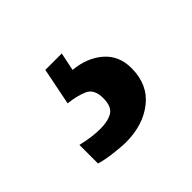

<svg xmlns="http://www.w3.org/2000/svg" viewBox="-73 -104 438 438"><g transform="rotate(-45 146.0 114.5)"><path d="M119 238Q106 238 81 235Q56 232 40 227V167Q74 175 99 175Q125 175 139.5 166Q154 157 154 130Q154 101 135 92.5Q116 84 88 81L106 -9H159L150 35Q193 39 220.5 63Q248 87 248 127Q248 180 211.5 209Q175 238 119 238Z"/></g></svg>

Font: Noto Serif Tamil Condensed ExtraBold
Style: Regular
Weight: 800
Width: 3
Designer: Indian Type Foundry, Tom Grace, and the Monotype Design Team
Foundry: Monotype Imaging Inc.
Version: Version 2.004; ttfautohint (v1.8.4.7-5d5b)